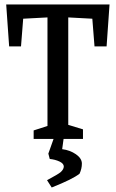

<svg xmlns="http://www.w3.org/2000/svg" viewBox="-20 -623 519 861"><path d="M7.8 -603H471.2L458 -415H403.8L394 -539.1L286.1 -544.9V-63L352.1 -43V0H265.1L258.8 45.9Q293.9 50.3 320.6 68.8Q347.2 87.4 347.2 110.8Q347.2 132.8 336.9 155.8Q306.6 180.2 211.9 217.8L190.9 185.1Q241.2 158.2 252 148.9Q265.6 136.7 266.1 124Q266.1 110.4 246.8 101.3Q227.5 92.3 203.1 89.8L196.8 65.9L220.2 0H130.9V-38.1L192.9 -58.1V-544.9L84 -539.1L74.2 -415H21Z"/></svg>

Font: Grenze
Style: Regular
Weight: 400
Designer: Renata Polastri
Foundry: Omnibus-Type
Version: Version 1.002;PS 001.002;hotconv 1.0.88;makeotf.lib2.5.64775